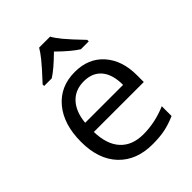

<svg xmlns="http://www.w3.org/2000/svg" viewBox="-220 -879 1002 1002"><g transform="rotate(-45 280.5 -378.0)"><path d="M312 9.8Q193.4 9.8 124.8 -62.5Q56.2 -134.8 56.2 -263.2Q56.2 -392.6 119.9 -468.8Q183.6 -544.9 291 -544.9Q391.6 -544.9 450.2 -478.8Q508.8 -412.6 508.8 -304.2V-252.9H140.1Q142.6 -158.7 187.7 -109.9Q232.9 -61 314.9 -61Q401.4 -61 485.8 -97.2V-24.9Q442.9 -6.3 404.5 1.7Q366.2 9.8 312 9.8ZM290 -477.1Q225.6 -477.1 187.3 -435.1Q148.9 -393.1 142.1 -318.8H421.9Q421.9 -395.5 387.7 -436.3Q353.5 -477.1 290 -477.1ZM126.5 -617.2Q188.5 -683.6 213.4 -714.8Q238.3 -746.1 249.5 -766.1H330.6Q341.3 -745.6 367.9 -713.1Q394.5 -680.7 455.6 -617.2V-606H397.5Q354.5 -632.8 289.6 -696.8Q223.1 -631.3 182.6 -606H126.5Z"/></g></svg>

Font: Zoram GWebM
Style: Regular
Weight: 400
Foundry: Ascender Corporation
Version: Version 1.000